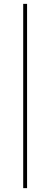

<svg xmlns="http://www.w3.org/2000/svg" viewBox="-20 -844 260 993"><path d="M100 -824V129H120V-824Z"/></svg>

Font: Montserrat Thin
Style: Regular
Weight: 250
Designer: Julieta Ulanovsky
Foundry: Julieta Ulanovsky
Version: Version 4.000